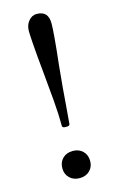

<svg xmlns="http://www.w3.org/2000/svg" viewBox="-110 -729 474 786"><g transform="rotate(-15 127.0 -335.5)"><path d="M127 -205Q111 -205 111 -213Q111 -262 106 -321.5Q101 -381 94 -453Q87 -524 84 -566.5Q81 -609 81 -623Q81 -649 95.5 -666Q110 -683 129 -683Q155 -683 167 -669.5Q179 -656 179 -629Q179 -613 175.5 -570Q172 -527 164 -456Q159 -409 155.5 -366Q152 -323 149 -285Q146 -247 143 -213Q143 -205 127 -205ZM127 12Q101 12 84.5 -4Q68 -20 68 -45Q68 -71 84.5 -87Q101 -103 127 -103Q153 -103 169.5 -87Q186 -71 186 -45Q186 -20 169.5 -4Q153 12 127 12Z"/></g></svg>

Font: Junicode VF
Style: Regular
Weight: 400
Designer: Peter S. Baker
Version: Version 2.213